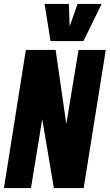

<svg xmlns="http://www.w3.org/2000/svg" viewBox="-33 -953 556 973"><path d="M-13 0 98 -700H249L303 -324L365 -700H503L391 0H240L181 -349L124 0ZM482 -933 390 -745H223L193 -933H316L320 -819L360 -933Z"/></svg>

Font: Georama Condensed ExtraBold
Style: Italic
Weight: 800
Width: 3
Italic angle: -9°
Designer: Jean-Baptiste Levee
Foundry: Production Type
Version: Version 1.000